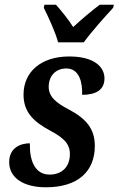

<svg xmlns="http://www.w3.org/2000/svg" viewBox="-20 -786 504 816"><path d="M227 -606H336C371 -654 426 -715 461 -753L464 -766H404C373 -743 324 -702 291 -671C272 -702 239 -742 218 -766H169L166 -753C185 -715 215 -651 227 -606ZM175 10C312 10 383 -58 383 -166C383 -237 348 -281 272 -321C216 -350 186 -377 187 -419C188 -463 216 -495 262 -495C317 -495 331 -436 329 -383C388 -383 424 -404 424 -453C424 -499 384 -546 274 -546C155 -546 80 -481 80 -384C80 -310 122 -269 193 -231C251 -200 277 -175 277 -131C277 -77 243 -44 191 -44C127 -44 105 -106 107 -177C66 -177 19 -157 19 -97C19 -30 80 10 175 10Z"/></svg>

Font: Noto Serif Condensed SemiBold
Style: Italic
Weight: 600
Width: 3
Italic angle: -12°
Designer: Monotype Design Team
Foundry: Monotype Imaging Inc.
Version: Version 2.014